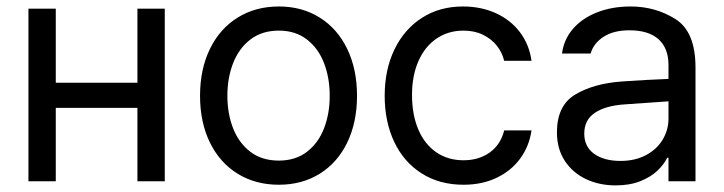

<svg xmlns="http://www.w3.org/2000/svg" viewBox="-20 -557 2225 590"><path d="M151.4 -302.7H402.3V-530.3H486.3V0H402.3V-225.6H151.4V0H67.4V-530.3H151.4Z M594.7 -262.7Q594.7 -344.2 625 -406.5Q655.3 -468.8 710.2 -502.9Q765.1 -537.1 836.9 -537.1Q908.2 -537.1 962.6 -502.9Q1017.1 -468.8 1047.1 -406.5Q1077.1 -344.2 1077.1 -262.7Q1077.1 -181.2 1047.1 -119.1Q1017.1 -57.1 962.6 -23.2Q908.2 10.7 836.9 10.7Q765.1 10.7 710.2 -23.2Q655.3 -57.1 625 -119.1Q594.7 -181.2 594.7 -262.7ZM993.2 -262.7Q993.2 -317.4 975.8 -362.8Q958.5 -408.2 923.3 -435.5Q888.2 -462.9 836.9 -462.9Q784.7 -462.9 749.3 -435.5Q713.9 -408.2 696.3 -362.8Q678.7 -317.4 678.7 -262.7Q678.7 -208 696.3 -162.8Q713.9 -117.7 749.3 -90.6Q784.7 -63.5 836.9 -63.5Q888.2 -63.5 923.3 -90.6Q958.5 -117.7 975.8 -162.8Q993.2 -208 993.2 -262.7Z M1162.1 -262.7Q1162.1 -342.8 1192.1 -405Q1222.2 -467.3 1276.6 -502.2Q1331.1 -537.1 1402.3 -537.1Q1458.5 -537.1 1503.9 -516.4Q1549.3 -495.6 1577.9 -457.8Q1606.4 -419.9 1613.3 -370.1H1529.3Q1523.4 -395.5 1506.8 -416.5Q1490.2 -437.5 1464.1 -450.2Q1438 -462.9 1404.3 -462.9Q1357.4 -462.9 1321.5 -438.5Q1285.6 -414.1 1265.9 -369.4Q1246.1 -324.7 1246.1 -265.6Q1246.1 -204.6 1265.4 -159.2Q1284.7 -113.8 1320.6 -89.1Q1356.4 -64.5 1404.3 -64.5Q1451.7 -64.5 1485.1 -88.6Q1518.6 -112.8 1529.3 -156.2H1613.3Q1606.4 -108.4 1579.1 -70.6Q1551.8 -32.7 1506.8 -11Q1461.9 10.7 1404.3 10.7Q1330.6 10.7 1275.6 -24.2Q1220.7 -59.1 1191.4 -121.1Q1162.1 -183.1 1162.1 -262.7Z M1890.6 -306.6Q1923.8 -309.1 1965.1 -311.3Q2006.3 -313.5 2034.2 -314.5V-357.4Q2034.2 -408.7 2003.7 -436.3Q1973.1 -463.9 1914.1 -463.9Q1865.7 -463.9 1835 -444.1Q1804.2 -424.3 1794.9 -392.6H1707Q1712.4 -435.1 1740.2 -467.8Q1768.1 -500.5 1814.2 -518.8Q1860.4 -537.1 1918 -537.1Q1994.1 -537.1 2055.7 -498.3Q2117.2 -459.5 2117.2 -349.6V0H2034.2V-72.3H2030.3Q2020.5 -51.8 2000.2 -32.5Q1980 -13.2 1947.5 -0.2Q1915 12.7 1872.1 12.7Q1821.3 12.7 1780.3 -6.8Q1739.3 -26.4 1715.3 -63.2Q1691.4 -100.1 1691.4 -150.4Q1691.4 -232.9 1747.8 -266.6Q1804.2 -300.3 1890.6 -306.6ZM1886.7 -62.5Q1932.1 -62.5 1965.6 -80.6Q1999 -98.6 2016.6 -128.4Q2034.2 -158.2 2034.2 -192.4V-245.6L1900.4 -236.3Q1840.8 -232.4 1808.1 -210.4Q1775.4 -188.5 1775.4 -146.5Q1775.4 -106 1805.9 -84.2Q1836.4 -62.5 1886.7 -62.5Z"/></svg>

Font: Pretendard JP
Style: Regular
Weight: 400
Designer: Base glyphs from Inter by Rasmus Andersson; Hangeul glyphs from Noto Sans CJK(Source Han Sans) by Jang Soo-young and Kan
Foundry: Kil Hyung-jin
Version: Version 1.309